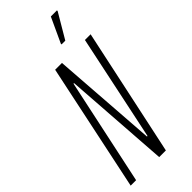

<svg xmlns="http://www.w3.org/2000/svg" viewBox="-285 -935 976 976"><g transform="rotate(-45 202.5 -447.5)"><path d="M5 0 150 -688H199L240 -118H244L364 -688H405L258 0H210L170 -572H166L44 0ZM264 -756V-761L326 -895H370V-890L291 -756Z"/></g></svg>

Font: Saira Ultra Condensed ExLight
Style: Italic
Weight: 200
Width: 1
Italic angle: -12°
Designer: Hector Gatti with collaboration of the Omnibus-Type team
Foundry: Omnibus-Type
Version: Version 1.001; ttfautohint (v1.8)